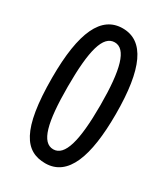

<svg xmlns="http://www.w3.org/2000/svg" viewBox="-182 -809 793 905"><g transform="rotate(30 214.5 -357.0)"><path d="M387 -357C387 -603 331 -724 214 -724C98 -724 41 -604 41 -357C41 -71 106 10 214 10C337 10 387 -126 387 -357ZM126 -357C126 -553 151 -648 214 -648C276 -648 303 -551 303 -357C303 -162 276 -66 214 -66C151 -66 126 -161 126 -357Z"/></g></svg>

Font: Noto Sans Gujarati UI ExtraCondensed
Style: Regular
Weight: 400
Width: 2
Designer: Jelle Bosma - Monotype Design Team, Universal Thirst
Foundry: Monotype Imaging Inc.
Version: Version 2.106